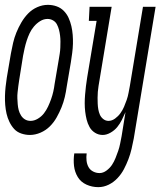

<svg xmlns="http://www.w3.org/2000/svg" viewBox="-34 -548 661 791"><path d="M89 8Q71 8 53.5 2Q36 -4 24.5 -16.5Q13 -29 5 -45.5Q-3 -62 -7 -79.5Q-11 -97 -12.5 -115.5Q-14 -134 -13.5 -152.5Q-13 -171 -11 -190Q-9 -209 -6 -228L11 -328Q15 -350 20 -371.5Q25 -393 33.5 -414Q42 -435 54 -455.5Q66 -476 82 -492.5Q98 -509 119.5 -518.5Q141 -528 163 -528Q182 -528 199 -522Q216 -516 228.5 -503.5Q241 -491 248.5 -474.5Q256 -458 260 -440.5Q264 -423 265.5 -404.5Q267 -386 266.5 -367.5Q266 -349 263.5 -330Q261 -311 258 -292L241 -192Q238 -170 233 -148.5Q228 -127 219.5 -106Q211 -85 199.5 -64.5Q188 -44 171.5 -27.5Q155 -11 133 -1.5Q111 8 89 8ZM371 223Q345 223 322 212.5Q299 202 286.5 181.5Q274 161 271 136Q268 111 272 84H323Q321 99 322.5 113.5Q324 128 330.5 140Q337 152 349.5 158.5Q362 165 376 165Q391 165 405 154.5Q419 144 427.5 131Q436 118 442 103Q448 88 453 73.5Q458 59 461 43.5Q464 28 467 13L483 -86Q476 -70 468 -54Q460 -38 449 -24.5Q438 -11 421.5 -1.5Q405 8 389 8Q372 8 357.5 -1Q343 -10 335 -24.5Q327 -39 323 -55Q319 -71 317 -88Q315 -105 315 -122.5Q315 -140 316.5 -157.5Q318 -175 320 -192.5Q322 -210 325 -228L364 -462H332L335 -520H426L376 -218Q374 -206 372 -194Q370 -182 369 -169.5Q368 -157 368 -145Q368 -133 368.5 -121Q369 -109 371 -97.5Q373 -86 377.5 -75.5Q382 -65 391.5 -57.5Q401 -50 413 -50Q427 -50 440 -59.5Q453 -69 462 -81.5Q471 -94 477 -108Q483 -122 488 -136.5Q493 -151 495.5 -165Q498 -179 501 -194L555 -520H607L517 23Q513 44 508 65.5Q503 87 495 108Q487 129 476.5 149Q466 169 450 186Q434 203 413.5 213Q393 223 371 223ZM92 -50Q107 -50 122 -59Q137 -68 147 -81Q157 -94 164 -109Q171 -124 176.5 -139.5Q182 -155 185.5 -170.5Q189 -186 191 -202L208 -302Q210 -314 212 -326.5Q214 -339 214.5 -352Q215 -365 215 -377Q215 -389 213.5 -401.5Q212 -414 209 -425.5Q206 -437 200.5 -447.5Q195 -458 184.5 -464Q174 -470 162 -470Q146 -470 131.5 -461Q117 -452 106 -439Q95 -426 88 -411Q81 -396 76 -380.5Q71 -365 67.5 -349.5Q64 -334 61 -318L45 -218Q43 -206 41.5 -193.5Q40 -181 38.5 -168Q37 -155 37.5 -143Q38 -131 39 -118.5Q40 -106 43 -94.5Q46 -83 52.5 -72.5Q59 -62 69 -56Q79 -50 92 -50Z"/></svg>

Font: Iosevka HT Light Extended
Style: Italic
Weight: 300
Width: 7
Italic angle: -9°
Monospace: yes
Designer: Belleve Invis
Foundry: Belleve Invis
Version: Version 32.3.0; ttfautohint (v1.8.4)